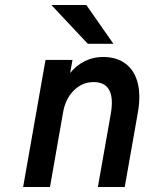

<svg xmlns="http://www.w3.org/2000/svg" viewBox="-20 -752 591 772"><path d="M73 0 163 -511H271.5L262 -458.5Q287 -489.5 321.2 -506.2Q355.5 -523 393.5 -523Q449.5 -523 485.2 -495.8Q521 -468.5 533.8 -418Q546.5 -367.5 534 -297.5L481.5 0H373.5L425.5 -294.5Q436.5 -357.5 419.2 -389.8Q402 -422 356.5 -422Q311 -422 277 -388.5Q243 -355 233.5 -299.5L181 0ZM333 -576 186.5 -732H327L436 -576Z"/></svg>

Font: Overpass SemiBold
Style: Italic
Weight: 600
Italic angle: -10°
Designer: Delve Withrington, Dave Bailey, Thomas Jockin
Foundry: Delve Fonts LLC
Version: Version 4.000